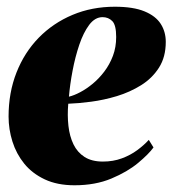

<svg xmlns="http://www.w3.org/2000/svg" viewBox="-20 -539 513 571"><path d="M436.5 -100.5Q422.5 -81 390.8 -54.5Q359 -28 311.2 -8Q263.5 12 201.5 12Q150.5 12 113.2 -5.5Q76 -23 52.2 -52.2Q28.5 -81.5 17 -118Q5.5 -154.5 5.5 -192.5Q5.5 -263.5 29 -323.2Q52.5 -383 95.2 -426.8Q138 -470.5 195.8 -494.8Q253.5 -519 321.5 -519Q376.5 -519 409.8 -505.2Q443 -491.5 458 -468Q473 -444.5 473 -414.5Q473 -369.5 452.8 -337.8Q432.5 -306 399.5 -285.5Q366.5 -265 327.8 -253.2Q289 -241.5 250.8 -236.5Q212.5 -231.5 183 -230.5Q180 -196 183.5 -164.8Q187 -133.5 198.5 -109.8Q210 -86 231.5 -72.2Q253 -58.5 286 -58.5Q316.5 -58.5 342.2 -68Q368 -77.5 388.2 -92.5Q408.5 -107.5 422.5 -123ZM285 -488Q262.5 -488 245.2 -465Q228 -442 215.8 -405.8Q203.5 -369.5 195.8 -328.5Q188 -287.5 185 -251.5Q200 -255 218.5 -264.8Q237 -274.5 255.8 -290Q274.5 -305.5 290.2 -326.2Q306 -347 315.8 -372.8Q325.5 -398.5 325.5 -429Q325.5 -464.5 314 -476.2Q302.5 -488 285 -488Z"/></svg>

Font: Merriweather 144pt Black
Style: Italic
Weight: 900
Italic angle: -7.8°
Version: Version 2.101